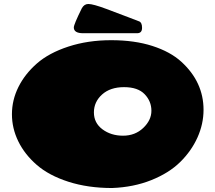

<svg xmlns="http://www.w3.org/2000/svg" viewBox="-20 -925 1083 965"><path d="M543 20Q422 20 324 -11.5Q226 -43 165 -96Q104 -149 72 -214.5Q40 -280 40 -351Q40 -422 72.5 -487.5Q105 -553 165.5 -606Q226 -659 324 -691Q422 -723 539 -723Q656 -723 746 -694Q836 -665 891 -615Q1003 -513 1003 -373Q1003 -302 972.5 -234Q942 -166 885.5 -110.5Q829 -55 740 -19.5Q651 16 543 20ZM741 -368.5Q741 -416 707 -451.5Q673 -487 603.5 -487Q534 -487 493 -450Q452 -413 452 -360Q452 -307 495 -275Q538 -243 598.5 -243Q659 -243 700 -282Q741 -321 741 -368.5ZM669 -758H398Q351 -758 351 -787Q351 -802 391 -883Q403 -905 424 -905Q448 -905 515 -880Q582 -855 623.5 -839Q665 -823 679.5 -817.5Q694 -812 694 -785Q694 -758 669 -758Z"/></svg>

Font: Chango
Style: Regular
Weight: 400
Designer: Manuel Lupez
Foundry: Fontstage
Version: Version 1.001